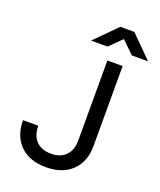

<svg xmlns="http://www.w3.org/2000/svg" viewBox="-171 -1055 976 1171"><g transform="rotate(20 317.5 -470.0)"><path d="M270 10Q163 10 102 -49.5Q41 -109 41 -212H140Q140 -148 174.5 -113Q209 -78 270 -78Q331 -78 365.5 -113Q400 -148 400 -211V-730H499V-211Q499 -109 437.5 -49.5Q376 10 270 10ZM265 -810 404 -950H495L635 -810H530L450 -887L372 -810Z"/></g></svg>

Font: JetBrains Mono NL Medium
Style: Regular
Weight: 500
Monospace: yes
Designer: Philipp Nurullin, Konstantin Bulenkov
Foundry: JetBrains
Version: Version 2.305; ttfautohint (v1.8.4.7-5d5b)